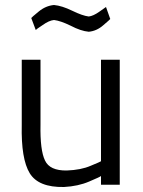

<svg xmlns="http://www.w3.org/2000/svg" viewBox="-20 -739 571 768"><path d="M404 -711Q402 -709 377 -692Q353 -675 335 -673Q310 -676 269 -696Q228 -716 196 -719Q163 -716 135 -693Q107 -670 105 -667L123 -619Q125 -622 151 -639Q176 -657 196 -659Q222 -656 263 -636Q303 -615 335 -612Q367 -615 393 -638Q419 -660 421 -663ZM459 0H384V-35Q382 -32 337 -13Q293 6 236 9Q134 11 99 -46Q64 -103 67 -239V-500H142V-240Q140 -138 160 -97Q179 -56 247 -57Q304 -59 343 -76Q382 -92 384 -94V-500H459Z"/></svg>

Font: RazerF5
Style: Regular
Weight: 400
Foundry: Razer Inc.
Version: Version 2